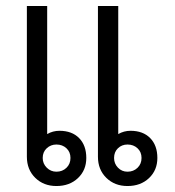

<svg xmlns="http://www.w3.org/2000/svg" viewBox="-20 -613 587 643"><path d="M70 -88V-593H138V-164Q157 -175 179 -175Q221 -175 245 -150.5Q269 -126 269 -84Q269 -43 241 -16.5Q213 10 169 10Q126 10 98 -17.5Q70 -45 70 -88ZM308 -88V-593H376V-164Q395 -175 417 -175Q459 -175 483 -150.5Q507 -126 507 -84Q507 -43 479 -16.5Q451 10 407 10Q364 10 336 -17.5Q308 -45 308 -88ZM216 -84Q216 -104 202.5 -116.5Q189 -129 169 -129Q150 -129 136.5 -116.5Q123 -104 123 -84Q123 -65 136.5 -51.5Q150 -38 169 -38Q189 -38 202.5 -51Q216 -64 216 -84ZM454 -84Q454 -104 440.5 -116.5Q427 -129 407 -129Q388 -129 375 -116.5Q362 -104 362 -84Q362 -65 375 -51.5Q388 -38 407 -38Q427 -38 440.5 -51Q454 -64 454 -84Z"/></svg>

Font: Niramit Light
Style: Regular
Weight: 300
Designer: Katatrad Aksorn Co.,Ltd.
Foundry: Cadson Demak Co.,Ltd.
Version: Version 1.000; ttfautohint (v1.6)